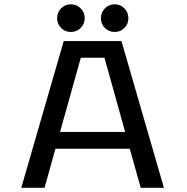

<svg xmlns="http://www.w3.org/2000/svg" viewBox="-20 -896 890 916"><path d="M252.5 -809Q252.5 -837 271.5 -856.2Q290.5 -875.5 318 -875.5Q345.5 -875.5 364.8 -856.2Q384 -837 384 -809Q384 -781.5 364.8 -762.5Q345.5 -743.5 318 -743.5Q290.5 -743.5 271.5 -762.5Q252.5 -781.5 252.5 -809ZM461.5 -809Q461.5 -837 480.5 -856.2Q499.5 -875.5 527 -875.5Q554.5 -875.5 573.5 -856.2Q592.5 -837 592.5 -809Q592.5 -781.5 573.5 -762.5Q554.5 -743.5 527 -743.5Q499.5 -743.5 480.5 -762.5Q461.5 -781.5 461.5 -809ZM651.5 0 599 -186.5H244.5L192.5 0H81.5L284 -700H559.5L762 0ZM365.5 -620.5 266.5 -266.5H577L478.5 -620.5Z"/></svg>

Font: League Mono Wide
Style: Regular
Weight: 400
Width: 8
Designer: Tyler Finck
Foundry: The League of Moveable Type / Tyler Finck
Version: Version 2.210